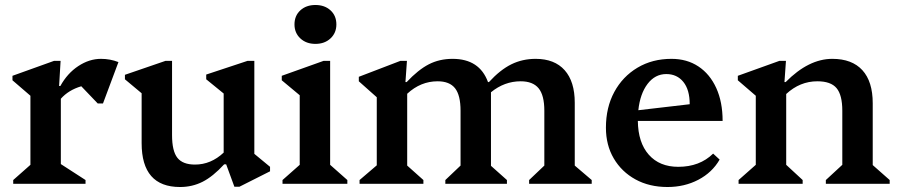

<svg xmlns="http://www.w3.org/2000/svg" viewBox="-20 -737 3606 770"><path d="M33 0V-15L102 -76V-353L30 -415V-433L197 -493H223L217 -392H222Q250 -443 294 -472Q338 -501 385 -501Q422 -501 455 -488L393 -322H372L306 -391Q255 -376 224 -341V-79L323 -15V0Z M702 13Q548 13 548 -163V-363L481 -419V-437L644 -493H670V-195Q670 -131 691.5 -104Q713 -77 762 -77Q826 -77 877 -125V-362L807 -419V-438L973 -493H1000V-120L1063 -68V-50L940 12H920L887 -78H879Q834 -29 792.5 -8Q751 13 702 13Z M1113 0V-15L1182 -76V-355L1110 -415V-433L1278 -493H1304V-76L1373 -15V0ZM1245 -561Q1208 -561 1184.5 -583Q1161 -605 1161 -639Q1161 -674 1184.5 -695.5Q1208 -717 1245 -717Q1282 -717 1305.5 -695.5Q1329 -674 1329 -639Q1329 -605 1305.5 -583Q1282 -561 1245 -561Z M1422 0V-15L1491 -74V-347L1419 -411V-429L1586 -493H1612L1606 -408H1611Q1657 -457 1699.5 -479Q1742 -501 1795 -501Q1903 -501 1937 -408H1941Q1986 -457 2030.5 -479Q2075 -501 2128 -501Q2204 -501 2244.5 -455.5Q2285 -410 2285 -325V-73L2353 -15V0H2102V-15L2163 -73V-293Q2163 -355 2140 -383Q2117 -411 2068 -411Q2003 -411 1949 -367V-72L2013 -15V0H1766V-15L1827 -73V-293Q1827 -355 1805 -383Q1783 -411 1735 -411Q1667 -411 1613 -361V-73L1678 -15V0Z M2657 13Q2584 13 2528.5 -17.5Q2473 -48 2441.5 -101.5Q2410 -155 2410 -225Q2410 -306 2443.5 -368Q2477 -430 2536.5 -465.5Q2596 -501 2673 -501Q2735 -501 2781 -470.5Q2827 -440 2852.5 -384Q2878 -328 2878 -252H2538Q2539 -165 2582 -116.5Q2625 -68 2700 -68Q2786 -68 2840 -121L2866 -97Q2836 -45 2780.5 -16Q2725 13 2657 13ZM2652 -440Q2607 -440 2577 -400.5Q2547 -361 2540 -295L2746 -319Q2746 -377 2720.5 -408.5Q2695 -440 2652 -440Z M2942 0V-15L3011 -76V-353L2939 -415V-433L3106 -493H3132L3126 -408H3131Q3223 -501 3318 -501Q3397 -501 3438.5 -455.5Q3480 -410 3480 -323V-75L3548 -15V0H3292V-15L3358 -76V-293Q3358 -356 3335 -383.5Q3312 -411 3258 -411Q3188 -411 3133 -360V-76L3199 -15V0Z"/></svg>

Font: Platypi Medium
Style: Regular
Weight: 500
Designer: David Sargent
Foundry: Bolt Cutter Type
Version: Version 1.200; ttfautohint (v1.8.4.7-5d5b)